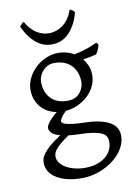

<svg xmlns="http://www.w3.org/2000/svg" viewBox="-137 -758 761 1074"><g transform="rotate(-15 244.0 -221.0)"><path d="M336.9 -293Q336.9 -318.8 328.4 -342Q319.8 -365.2 303 -382.6Q286.1 -399.9 261 -409.9Q235.8 -419.9 203.1 -419.9Q190.9 -419.9 176 -413.6Q161.1 -407.2 147.9 -395Q134.8 -382.8 126 -364.3Q117.2 -345.7 117.2 -321.8Q117.2 -295.9 125.2 -272.7Q133.3 -249.5 149.7 -232.4Q166 -215.3 191.2 -205.3Q216.3 -195.3 251 -195.3Q265.1 -195.3 280.5 -201.4Q295.9 -207.5 308.3 -220Q320.8 -232.4 328.9 -250.5Q336.9 -268.6 336.9 -293ZM252.9 2Q234.4 0 218.8 -2.4Q203.1 -4.9 189.5 -7.8Q154.3 11.2 134 26.4Q113.8 41.5 103.5 53.5Q93.3 65.4 90.6 75.2Q87.9 85 87.9 92.8Q87.9 113.3 101.6 131.6Q115.2 149.9 138.2 163.3Q161.1 176.8 191.4 184.8Q221.7 192.9 254.9 192.9Q287.6 192.9 314.5 184.1Q341.3 175.3 360.4 159.9Q379.4 144.5 389.9 123.3Q400.4 102.1 400.4 76.7Q400.4 63 394 51.5Q387.7 40 371.1 30.8Q354.5 21.5 325.9 14.2Q297.4 6.8 252.9 2ZM405.3 -313Q405.3 -275.4 388.4 -244.4Q371.6 -213.4 344.2 -191.2Q316.9 -168.9 282.2 -156.5Q247.6 -144 211.9 -144H210Q186.5 -124.5 177.7 -111.6Q168.9 -98.6 168.9 -95.7Q168.9 -89.8 174.1 -84.2Q179.2 -78.6 193.1 -73.5Q207 -68.4 231.4 -63.2Q255.9 -58.1 293.9 -53.7Q347.2 -47.9 381.8 -36.1Q416.5 -24.4 437 -9Q457.5 6.3 465.6 23.9Q473.6 41.5 473.6 58.6Q473.6 85.4 463.4 109.6Q453.1 133.8 435.5 154.3Q418 174.8 394 191.4Q370.1 208 342.8 219.7Q315.4 231.4 286.1 237.8Q256.8 244.1 228 244.1Q205.1 244.1 180.7 241Q156.2 237.8 132.3 231Q108.4 224.1 87.2 213.6Q65.9 203.1 49.8 188.2Q33.7 173.3 24.2 154.5Q14.6 135.7 14.6 111.8Q14.6 99.1 19.3 85.2Q23.9 71.3 38.1 55.2Q52.2 39.1 77.6 20.5Q103 2 145 -20.5Q113.3 -31.7 101.1 -45.9Q88.9 -60.1 88.9 -74.7Q88.9 -78.6 91.3 -85.2Q93.8 -91.8 101.3 -101.3Q108.9 -110.8 122.8 -123Q136.7 -135.3 159.2 -150.9Q134.3 -157.7 114 -170.7Q93.8 -183.6 79.3 -201.9Q64.9 -220.2 56.9 -243.4Q48.8 -266.6 48.8 -293.9Q48.8 -329.6 64.9 -361.6Q81.1 -393.6 107.4 -417.2Q133.8 -440.9 167.5 -454.8Q201.2 -468.8 236.8 -468.8Q266.1 -468.8 291.7 -460.4Q317.4 -452.1 338.4 -437Q363.8 -439.5 384.3 -443.4Q404.8 -447.3 421.1 -451.7Q437.5 -456.1 450.2 -460.4Q462.9 -464.8 473.1 -468.8L482.9 -454.1Q477.1 -440.4 471.7 -429Q466.3 -417.5 455.1 -405.3Q436.5 -401.9 418.7 -399.9Q400.9 -397.9 378.4 -397Q391.1 -378.4 398.2 -357.4Q405.3 -336.4 405.3 -313ZM402.8 -664.1Q388.2 -624.5 369.9 -597.7Q351.6 -570.8 331.3 -554Q311 -537.1 289.1 -529.8Q267.1 -522.5 245.1 -522.5Q221.2 -522.5 198.7 -529.8Q176.3 -537.1 156 -554Q135.7 -570.8 117.9 -597.7Q100.1 -624.5 85.4 -664.1Q91.3 -672.9 97.2 -677.5Q103 -682.1 111.3 -686Q123.5 -658.2 139.4 -639.2Q155.3 -620.1 172.9 -608.6Q190.4 -597.2 208.7 -592Q227.1 -586.9 243.2 -586.9Q260.3 -586.9 279.1 -592Q297.9 -597.2 315.7 -608.6Q333.5 -620.1 349.4 -639.2Q365.2 -658.2 377 -686Q385.3 -682.1 391.1 -677.5Q397 -672.9 402.8 -664.1Z"/></g></svg>

Font: Gentium Plus Viet
Style: Regular
Weight: 400
Designer: J. Victor Gaultney, Annie Olsen, Iska Routamaa, Becca Hirsbrunner
Foundry: SIL International
Version: Version 5.000